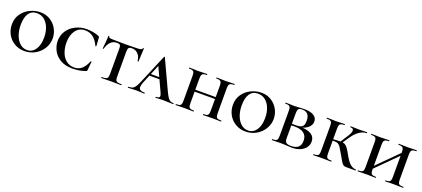

<svg xmlns="http://www.w3.org/2000/svg" viewBox="39 -1366 4945 2248"><g transform="rotate(20 2511.5 -242.5)"><path d="M32 -233Q32 -310 72 -366Q112 -422 174 -451Q236 -480 300 -480Q371 -480 425 -445.5Q479 -411 508.5 -356Q538 -301 538 -240Q538 -173 503 -115Q468 -57 407.5 -22.5Q347 12 275 12Q204 12 148.5 -21.5Q93 -55 62.5 -111Q32 -167 32 -233ZM440 -217Q440 -284 419 -338Q398 -392 358.5 -424Q319 -456 266 -456Q200 -456 165.5 -406.5Q131 -357 131 -262Q131 -191 152.5 -133.5Q174 -76 212 -43Q250 -10 299 -10Q363 -10 401.5 -65Q440 -120 440 -217Z M1031 -451Q1038 -448 1040 -444.5Q1042 -441 1042 -434L1049 -331Q1049 -328 1043.5 -327Q1038 -326 1037 -330Q1006 -396 964 -428Q922 -460 864 -460Q790 -460 747.5 -402Q705 -344 705 -251Q705 -189 724.5 -133Q744 -77 785.5 -42Q827 -7 888 -7Q943 -7 980.5 -39Q1018 -71 1047 -140Q1048 -144 1053 -143Q1058 -142 1058 -139L1048 -33Q1047 -25 1045 -22Q1043 -19 1034 -15Q957 12 874 12Q779 12 718 -26Q657 -64 629.5 -121Q602 -178 602 -236Q602 -304 638.5 -360Q675 -416 738.5 -448Q802 -480 879 -480Q916 -480 959.5 -472Q1003 -464 1031 -451Z M1139 -332Q1138 -329 1133 -329Q1128 -329 1128 -332Q1132 -363 1136.5 -413.5Q1141 -464 1141 -490Q1141 -495 1146.5 -495Q1152 -495 1152 -490Q1152 -477 1167 -473.5Q1182 -470 1205 -470Q1291 -468 1356 -468L1443 -469Q1460 -470 1489 -470Q1527 -470 1546 -474.5Q1565 -479 1570 -494Q1571 -497 1576.5 -497Q1582 -497 1582 -494Q1582 -488 1580 -464Q1579 -439 1577 -401.5Q1575 -364 1574 -332Q1574 -329 1568 -329Q1562 -329 1562 -332Q1557 -386 1526.5 -418Q1496 -450 1451 -450Q1420 -450 1410 -437Q1400 -424 1400 -387V-81Q1400 -50 1405.5 -36Q1411 -22 1427 -17Q1443 -12 1478 -12Q1481 -12 1481 -6Q1481 0 1478 0Q1446 0 1427 -1L1354 -2L1284 -1Q1265 0 1231 0Q1229 0 1229 -6Q1229 -12 1231 -12Q1266 -12 1282.5 -17Q1299 -22 1305 -36.5Q1311 -51 1311 -81V-389Q1311 -416 1307.5 -428Q1304 -440 1294 -445Q1284 -450 1262 -450Q1173 -450 1139 -332Z M1751 -242H1934L1941 -219H1736ZM2125 0Q2105 0 2063 -2Q2021 -4 2003 -4Q1986 -4 1954 -2Q1922 0 1908 0Q1904 0 1904 -6Q1904 -12 1908 -12Q1932 -12 1942.5 -18Q1953 -24 1953 -37Q1953 -51 1938 -84L1803 -376L1840 -434L1711 -123Q1694 -81 1694 -59Q1694 -34 1711.5 -23Q1729 -12 1765 -12Q1770 -12 1770 -6Q1770 0 1765 0Q1751 0 1725 -2Q1697 -4 1673 -4Q1648 -4 1614 -2Q1584 0 1565 0Q1560 0 1560 -6Q1560 -12 1565 -12Q1596 -12 1615 -21Q1634 -30 1650 -54.5Q1666 -79 1688 -132L1836 -483Q1838 -487 1842 -487Q1846 -487 1847 -483L2008 -137Q2033 -83 2049.5 -57Q2066 -31 2082.5 -21.5Q2099 -12 2125 -12Q2129 -12 2129 -6Q2129 0 2125 0Z M2499 -456Q2496 -456 2496 -462Q2496 -468 2499 -468L2545 -467Q2585 -465 2610 -465Q2634 -465 2674 -467L2721 -468Q2724 -468 2724 -462Q2724 -456 2721 -456Q2691 -456 2677 -450.5Q2663 -445 2657.5 -431Q2652 -417 2652 -387V-81Q2652 -51 2657 -36.5Q2662 -22 2676.5 -17Q2691 -12 2721 -12Q2724 -12 2724 -6Q2724 0 2721 0Q2691 0 2674 -1L2610 -2L2546 -1Q2529 0 2499 0Q2496 0 2496 -6Q2496 -12 2499 -12Q2529 -12 2542.5 -17Q2556 -22 2561 -36.5Q2566 -51 2566 -81V-385Q2566 -415 2561 -429.5Q2556 -444 2542 -450Q2528 -456 2499 -456ZM2266 -248H2605V-224H2266ZM2158 -456Q2156 -456 2156 -462Q2156 -468 2158 -468L2206 -467Q2246 -465 2268 -465Q2294 -465 2334 -467L2380 -468Q2382 -468 2382 -462Q2382 -456 2380 -456Q2351 -456 2336.5 -450Q2322 -444 2317 -429.5Q2312 -415 2312 -385V-81Q2312 -51 2317 -36.5Q2322 -22 2336 -17Q2350 -12 2380 -12Q2382 -12 2382 -6Q2382 0 2380 0Q2350 0 2333 -1L2268 -2L2206 -1Q2188 0 2157 0Q2155 0 2155 -6Q2155 -12 2157 -12Q2187 -12 2201.5 -17Q2216 -22 2221 -36.5Q2226 -51 2226 -81V-387Q2226 -417 2221 -431Q2216 -445 2201.5 -450.5Q2187 -456 2158 -456Z M2786 -233Q2786 -310 2826 -366Q2866 -422 2928 -451Q2990 -480 3054 -480Q3125 -480 3179 -445.5Q3233 -411 3262.5 -356Q3292 -301 3292 -240Q3292 -173 3257 -115Q3222 -57 3161.5 -22.5Q3101 12 3029 12Q2958 12 2902.5 -21.5Q2847 -55 2816.5 -111Q2786 -167 2786 -233ZM3194 -217Q3194 -284 3173 -338Q3152 -392 3112.5 -424Q3073 -456 3020 -456Q2954 -456 2919.5 -406.5Q2885 -357 2885 -262Q2885 -191 2906.5 -133.5Q2928 -76 2966 -43Q3004 -10 3053 -10Q3117 -10 3155.5 -65Q3194 -120 3194 -217Z M3800 -142Q3800 -99 3775 -66Q3750 -33 3706.5 -14.5Q3663 4 3607 4Q3580 4 3544 1Q3530 0 3510 -1Q3490 -2 3466 -2L3405 -1Q3387 0 3356 0Q3354 0 3354 -6Q3354 -12 3356 -12Q3387 -12 3401 -17Q3415 -22 3420 -36.5Q3425 -51 3425 -81V-387Q3425 -417 3420 -431Q3415 -445 3401 -450.5Q3387 -456 3357 -456Q3355 -456 3355 -462Q3355 -468 3357 -468L3405 -467Q3445 -465 3466 -465Q3495 -465 3526 -468Q3537 -469 3557.5 -470Q3578 -471 3594 -471Q3667 -471 3708 -445.5Q3749 -420 3749 -373Q3749 -328 3711 -295.5Q3673 -263 3604 -249L3621 -260Q3708 -259 3754 -229Q3800 -199 3800 -142ZM3511 -385V-256L3475 -262Q3506 -259 3557 -259Q3595 -259 3617 -266Q3639 -273 3650.5 -292.5Q3662 -312 3662 -350Q3662 -458 3569 -458Q3545 -458 3533 -452.5Q3521 -447 3516 -431.5Q3511 -416 3511 -385ZM3708 -118Q3708 -241 3550 -241Q3505 -241 3475 -235L3511 -247V-81Q3511 -43 3526.5 -27.5Q3542 -12 3589 -12Q3708 -12 3708 -118Z M4179 -109Q4144 -171 4127.5 -195.5Q4111 -220 4093.5 -229Q4076 -238 4045 -238Q4036 -238 4002 -236L4001 -254Q4029 -256 4039 -256Q4101 -260 4114 -260Q4150 -260 4170.5 -250Q4191 -240 4209 -215Q4227 -190 4261 -128Q4298 -64 4329 -39Q4360 -14 4397 -12Q4400 -12 4400 -6Q4400 0 4397 0H4287Q4262 0 4250.5 -5.5Q4239 -11 4224.5 -32Q4210 -53 4179 -109ZM3872 -12Q3902 -12 3916.5 -17Q3931 -22 3936 -36.5Q3941 -51 3941 -81V-387Q3941 -417 3936 -431Q3931 -445 3916.5 -450.5Q3902 -456 3873 -456Q3871 -456 3871 -462Q3871 -468 3873 -468L3921 -467Q3961 -465 3983 -465Q4009 -465 4049 -467L4095 -468Q4097 -468 4097 -462Q4097 -456 4095 -456Q4066 -456 4051.5 -450Q4037 -444 4032 -429.5Q4027 -415 4027 -385V-81Q4027 -51 4032 -36.5Q4037 -22 4051 -17Q4065 -12 4095 -12Q4097 -12 4097 -6Q4097 0 4095 0Q4065 0 4048 -1L3983 -2L3921 -1Q3903 0 3872 0Q3870 0 3870 -6Q3870 -12 3872 -12ZM4109 -247 4176 -351Q4208 -399 4208 -427Q4208 -456 4169 -456Q4166 -456 4166 -462Q4166 -468 4169 -468L4210 -467Q4250 -465 4283 -465Q4308 -465 4340 -467L4371 -468Q4374 -468 4374 -462Q4374 -456 4371 -456Q4328 -456 4284.5 -427Q4241 -398 4206 -349L4131 -240Z M4768 -456Q4765 -456 4765 -462Q4765 -468 4768 -468L4814 -467Q4854 -465 4879 -465Q4903 -465 4943 -467L4990 -468Q4993 -468 4993 -462Q4993 -456 4990 -456Q4960 -456 4946 -450.5Q4932 -445 4926.5 -431Q4921 -417 4921 -387V-81Q4921 -51 4926 -36.5Q4931 -22 4945.5 -17Q4960 -12 4990 -12Q4993 -12 4993 -6Q4993 0 4990 0Q4960 0 4943 -1L4879 -2L4815 -1Q4798 0 4768 0Q4765 0 4765 -6Q4765 -12 4768 -12Q4798 -12 4811.5 -17Q4825 -22 4830 -36.5Q4835 -51 4835 -81V-385Q4835 -415 4830 -429.5Q4825 -444 4811 -450Q4797 -456 4768 -456ZM4527 -71 4874 -418 4892 -400 4545 -53ZM4427 -456Q4425 -456 4425 -462Q4425 -468 4427 -468L4475 -467Q4515 -465 4537 -465Q4563 -465 4603 -467L4649 -468Q4651 -468 4651 -462Q4651 -456 4649 -456Q4620 -456 4605.5 -450Q4591 -444 4586 -429.5Q4581 -415 4581 -385V-81Q4581 -51 4586 -36.5Q4591 -22 4605 -17Q4619 -12 4649 -12Q4651 -12 4651 -6Q4651 0 4649 0Q4619 0 4602 -1L4537 -2L4475 -1Q4457 0 4426 0Q4424 0 4424 -6Q4424 -12 4426 -12Q4456 -12 4470.5 -17Q4485 -22 4490 -36.5Q4495 -51 4495 -81V-387Q4495 -417 4490 -431Q4485 -445 4470.5 -450.5Q4456 -456 4427 -456Z"/></g></svg>

Font: Cormorant SC SemiBold
Style: Regular
Weight: 600
Designer: Christian Thalmann (Catharsis Fonts)
Foundry: Catharsis Fonts
Version: Version 4.000